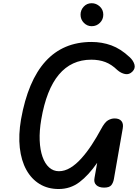

<svg xmlns="http://www.w3.org/2000/svg" viewBox="-20 -1196 879 1224"><path d="M354 9Q285 9 232.8 -22.8Q180.5 -54.5 148 -113.2Q115.5 -172 106.2 -253.8Q97 -335.5 114 -435Q202 -928.5 563.5 -928.5Q630 -928.5 689.8 -906.8Q749.5 -885 805.5 -832.5Q829 -811.5 836.8 -785.8Q844.5 -760 824 -739.5Q803.5 -719 777.5 -724Q751.5 -729 728 -749.5Q691 -785.5 651.2 -800.5Q611.5 -815.5 562 -815.5Q308 -815.5 243 -434.5Q230.5 -361.5 233 -301Q235.5 -240.5 251 -196.5Q266.5 -152.5 293.2 -128.5Q320 -104.5 355.5 -104.5Q392.5 -104.5 428.8 -126.5Q465 -148.5 499.2 -186.8Q533.5 -225 564.8 -272.8Q596 -320.5 623.5 -371.5Q647.5 -417 668.5 -429Q689.5 -441 710.5 -441Q740.5 -441 754.2 -424.2Q768 -407.5 762.5 -377.5L706 -54.5Q702 -31.5 689.8 -15.8Q677.5 0 643.5 0Q610.5 0 593.5 -16.5Q576.5 -33 582.5 -62L599.5 -158Q544.5 -78.5 486.5 -34.8Q428.5 9 354 9ZM564.5 -1029Q536 -1029 514.8 -1050.2Q493.5 -1071.5 493.5 -1102.5Q493.5 -1132 513.8 -1153.8Q534 -1175.5 564.5 -1175.5Q593.5 -1175.5 616 -1154.8Q638.5 -1134 638.5 -1102.5Q638.5 -1072 617 -1050.5Q595.5 -1029 564.5 -1029Z"/></svg>

Font: Edu AU VIC WA NT Pre SemiBold
Style: Regular
Weight: 600
Designer: Tina and Corey Anderson, Eben Sorkin, Mirko Velimirovic
Foundry: Google for Education
Version: Version 1.001